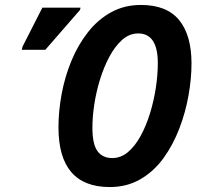

<svg xmlns="http://www.w3.org/2000/svg" viewBox="-20 -745 808 775"><path d="M423 10Q216 10 216 -231Q216 -297 229 -366.5Q242 -436 268.5 -500Q295 -564 335 -615Q375 -666 428.5 -695.5Q482 -725 549 -725Q653 -725 703 -664Q753 -603 753 -489Q753 -428 741 -360Q729 -292 704 -226.5Q679 -161 640.5 -107.5Q602 -54 547.5 -22Q493 10 423 10ZM433 -107Q468 -107 496.5 -131Q525 -155 547.5 -196Q570 -237 585.5 -287.5Q601 -338 609 -390.5Q617 -443 617 -490Q617 -610 538 -610Q502 -610 473 -584Q444 -558 421.5 -516Q399 -474 383.5 -423.5Q368 -373 360.5 -322.5Q353 -272 353 -230Q353 -163 373.5 -135Q394 -107 433 -107ZM68 -544 71 -557 151 -714H305L303 -705L163 -544Z"/></svg>

Font: Noto Sans Condensed
Style: Bold Italic
Weight: 700
Width: 3
Italic angle: -12°
Designer: Monotype Design Team
Foundry: Monotype Imaging Inc.
Version: Version 2.013; ttfautohint (v1.8.4.7-5d5b)